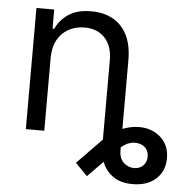

<svg xmlns="http://www.w3.org/2000/svg" viewBox="-53 -606 848 862"><g transform="rotate(5 371.0 -174.5)"><path d="M576.2 204.1Q521.5 204.1 488.5 180.9Q455.6 157.7 440.7 122.3Q425.8 86.9 425.8 50.8V-119.1H508.8V58.6Q508.8 94.2 529.1 113Q549.3 131.8 576.2 131.8Q601.6 131.8 617.2 115.7Q632.8 99.6 632.8 75.2Q632.8 52.7 619.9 37.8Q606.9 22.9 585 19.5Q567.9 16.6 552.7 20.3Q537.6 23.9 525.1 32Q512.7 40 502 50.8L368.2 186.5L314.5 130.9L425.8 16.6Q459.5 -18.1 501.7 -35.9Q543.9 -53.7 583 -53.7Q641.6 -53.7 680.7 -18.6Q719.7 16.6 719.7 75.2Q719.7 132.8 680.9 168.5Q642.1 204.1 576.2 204.1ZM160.2 -328.1V0H77.1V-545.9H157.2V-460H165Q184.1 -502 223.1 -527.3Q262.2 -552.7 324.2 -552.7Q379.4 -552.7 420.9 -530.3Q462.4 -507.8 485.6 -462.2Q508.8 -416.5 508.8 -346.7V0H425.8V-340.8Q425.8 -404.8 392.1 -441.2Q358.4 -477.5 300.3 -477.5Q260.3 -477.5 228.5 -460Q196.8 -442.4 178.5 -409.2Q160.2 -376 160.2 -328.1Z"/></g></svg>

Font: GitLab Sans
Style: Regular
Weight: 400
Designer: Rasmus Andersson
Foundry: Modifications by GitLab B.V., manufactured by rsms
Version: Version 4.000;git-c8fb6b7